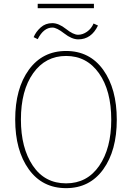

<svg xmlns="http://www.w3.org/2000/svg" viewBox="-20 -979 699 1017"><path d="M158.2 -782.2Q169.9 -810.5 195.3 -833.5Q220.7 -856.4 256.8 -856.4Q291 -856.4 329.6 -825.7Q368.2 -794.9 393.6 -794.9Q418 -794.9 440.9 -811Q463.9 -827.1 475.6 -854.5L499 -843.8Q463.9 -770.5 394.5 -770.5Q360.4 -770.5 320.3 -801.8Q280.3 -833 257.8 -833Q210.9 -833 179.7 -771.5ZM179.7 -935.5V-959H477.5V-935.5ZM60.5 -345.7Q60.5 -509.8 132.8 -609.4Q205.1 -709 330.1 -709Q455.1 -709 526.9 -608.9Q598.6 -508.8 598.6 -344.7Q598.6 -181.6 526.9 -82Q455.1 17.6 330.1 17.6Q204.1 17.6 132.3 -82.5Q60.5 -182.6 60.5 -345.7ZM90.8 -345.7Q90.8 -195.3 153.8 -101.6Q216.8 -7.8 330.1 -7.8Q441.4 -7.8 505.4 -100.6Q569.3 -193.4 569.3 -344.7Q569.3 -499 504.4 -590.8Q439.5 -682.6 330.1 -682.6Q220.7 -682.6 155.8 -591.3Q90.8 -500 90.8 -345.7Z"/></svg>

Font: Gothic A1 Thin
Style: Regular
Weight: 250
Designer: HanYang I&C Co.,Ltd.
Foundry: HanYang I&C Co.,Ltd.
Version: Version 2.50